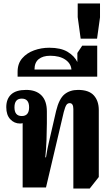

<svg xmlns="http://www.w3.org/2000/svg" viewBox="-20 -1076 644 1102"><path d="M401 6V-450Q401 -484 380 -484Q368 -484 361 -473.5Q354 -463 346 -433L244 0H110V-369Q102 -367 95 -367Q62 -367 39 -391.5Q16 -416 16 -461Q16 -508 44 -534Q72 -560 130 -560Q187 -560 218 -528.5Q249 -497 249 -436V-369Q249 -328 247 -274Q245 -220 240 -173H244Q251 -220 261.5 -263.5Q272 -307 282 -352L302 -439Q319 -509 350 -534.5Q381 -560 428 -560Q490 -560 518.5 -528.5Q547 -497 547 -444V-60L495 6ZM105 -410Q147 -410 147 -460Q147 -510 105 -510Q63 -510 63 -460Q63 -410 105 -410Z M81 -636V-664Q81 -711 107.5 -741.5Q134 -772 175.5 -787Q217 -802 263 -802Q329 -802 368 -778.5Q407 -755 424 -720V-772L452 -814H538V-636ZM178 -677H390Q387 -712 354.5 -734Q322 -756 268 -756Q226 -756 202 -736.5Q178 -717 178 -677Z M443 -854 426 -978V-1056H554V-976L537 -854Z"/></svg>

Font: Noto Serif Thai Condensed ExtraBold
Style: Regular
Weight: 800
Width: 3
Designer: Monotype Design Team
Foundry: Monotype Imaging Inc.
Version: Version 2.002; ttfautohint (v1.8.4.7-5d5b)